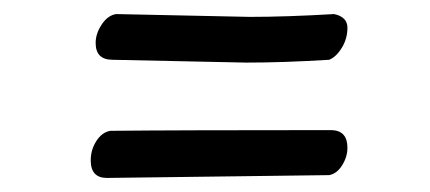

<svg xmlns="http://www.w3.org/2000/svg" viewBox="-20 -457 612 273"><path d="M448 -372Q383 -368 330 -368L140 -372Q116 -372 116 -396Q116 -409 124.5 -422Q133 -435 145 -437L335 -433Q387 -433 455 -437Q474 -433 474 -417.5Q474 -402 466 -389Q458 -376 448 -372ZM474 -247Q474 -234 466.5 -222Q459 -210 448 -208L132 -204Q109 -204 109 -229Q109 -244 117 -256.5Q125 -269 137 -271Q232 -272 452 -272Q474 -271 474 -247Z"/></svg>

Font: Patrick Hand SC
Style: Regular
Weight: 400
Designer: Patrick Wagesreiter
Foundry: Patrick Wagesreiter
Version: Version 1.003;PS 001.003;hotconv 1.0.70;makeotf.lib2.5.58329